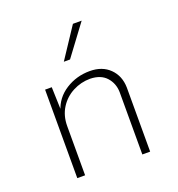

<svg xmlns="http://www.w3.org/2000/svg" viewBox="-113 -692 726 785"><g transform="rotate(-20 250.0 -299.5)"><path d="M120 -385 124 -262 120 -281Q136 -334 183 -364Q230 -394 288 -394Q342 -394 374.5 -362Q407 -330 408 -279V0H374V-272Q373 -310 349 -336.5Q325 -363 279 -364Q239 -364 203.5 -345.5Q168 -327 146.5 -293Q125 -259 125 -214V0H91V-385ZM328 -599 229 -466H202L290 -599Z"/></g></svg>

Font: Josefin Sans ExtraLight
Style: Regular
Weight: 250
Designer: Santiago Orozco
Foundry: Typemade
Version: Version 2.000